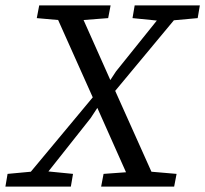

<svg xmlns="http://www.w3.org/2000/svg" viewBox="-32 -690 759 710"><path d="M458 -623 466 -670H707L699 -623L611 -615L394 -354L528 -55L621 -47L612 0H342L351 -47L434 -53L328 -291L303 -253L147 -56L238 -47L230 0H-12L-4 -47L82 -55L311 -330L183 -616L104 -623L113 -670H377L368 -623L277 -616L376 -394L397 -426L548 -614Z"/></svg>

Font: Source Serif 4 SmText
Style: Italic
Weight: 400
Italic angle: -12°
Designer: Frank Grießhammer
Foundry: Adobe
Version: Version 4.005;hotconv 1.1.0;makeotfexe 2.6.0